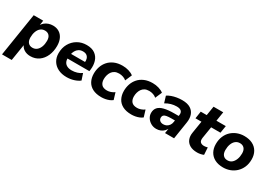

<svg xmlns="http://www.w3.org/2000/svg" viewBox="5 -1522 3629 2589"><g transform="rotate(30 1819.5 -227.5)"><path d="M-9 180 97 -491H245L232 -405H225Q243 -436 268.5 -457.5Q294 -479 326.5 -490Q359 -501 395 -501Q450 -501 491.5 -475.5Q533 -450 555.5 -402Q578 -354 578 -289Q578 -204 548 -136Q518 -68 462.5 -28.5Q407 11 331 11Q276 11 234.5 -14.5Q193 -40 176 -89H185L142 180ZM300 -102Q340 -102 368 -125.5Q396 -149 411 -189.5Q426 -230 426 -281Q426 -333 401.5 -360.5Q377 -388 334 -388Q294 -388 266 -365Q238 -342 223 -301.5Q208 -261 208 -210Q208 -158 232.5 -130Q257 -102 300 -102Z M896 11Q819 11 762 -17.5Q705 -46 674 -97Q643 -148 643 -215Q643 -299 679 -363Q715 -427 777.5 -464Q840 -501 919 -501Q1001 -501 1050 -465.5Q1099 -430 1118 -370.5Q1137 -311 1128 -239L1124 -213H765L776 -291H1027L1011 -277Q1016 -313 1008 -340.5Q1000 -368 978 -384.5Q956 -401 918 -401Q880 -401 853.5 -383.5Q827 -366 812 -338.5Q797 -311 791 -278L786 -243Q779 -199 791.5 -167.5Q804 -136 834.5 -119Q865 -102 911 -102Q953 -102 992.5 -114Q1032 -126 1063 -149L1096 -50Q1060 -22 1007 -5.5Q954 11 896 11Z M1437 11Q1355 11 1300.5 -17.5Q1246 -46 1219 -97.5Q1192 -149 1192 -216Q1192 -271 1209 -322Q1226 -373 1261.5 -413.5Q1297 -454 1351.5 -477.5Q1406 -501 1479 -501Q1528 -501 1573.5 -487.5Q1619 -474 1649 -450L1604 -346Q1584 -365 1553 -375.5Q1522 -386 1490 -386Q1450 -386 1422.5 -371.5Q1395 -357 1378.5 -332.5Q1362 -308 1354 -278.5Q1346 -249 1346 -218Q1346 -167 1372.5 -136Q1399 -105 1460 -105Q1486 -105 1516 -115Q1546 -125 1571 -144L1603 -39Q1584 -23 1556 -11.5Q1528 0 1497 5.5Q1466 11 1437 11Z M1905 11Q1823 11 1768.5 -17.5Q1714 -46 1687 -97.5Q1660 -149 1660 -216Q1660 -271 1677 -322Q1694 -373 1729.5 -413.5Q1765 -454 1819.5 -477.5Q1874 -501 1947 -501Q1996 -501 2041.5 -487.5Q2087 -474 2117 -450L2072 -346Q2052 -365 2021 -375.5Q1990 -386 1958 -386Q1918 -386 1890.5 -371.5Q1863 -357 1846.5 -332.5Q1830 -308 1822 -278.5Q1814 -249 1814 -218Q1814 -167 1840.5 -136Q1867 -105 1928 -105Q1954 -105 1984 -115Q2014 -125 2039 -144L2071 -39Q2052 -23 2024 -11.5Q1996 0 1965 5.5Q1934 11 1905 11Z M2292 11Q2246 11 2208.5 -10.5Q2171 -32 2148.5 -67Q2126 -102 2126 -143Q2126 -195 2155 -228Q2184 -261 2245 -276.5Q2306 -292 2401 -292H2480L2468 -214H2404Q2355 -214 2326 -208.5Q2297 -203 2284 -189.5Q2271 -176 2271 -153Q2271 -123 2291.5 -106.5Q2312 -90 2343 -90Q2372 -90 2394.5 -102Q2417 -114 2432.5 -136Q2448 -158 2452 -188L2471 -305Q2478 -346 2456.5 -368Q2435 -390 2384 -390Q2340 -390 2298 -378Q2256 -366 2214 -341L2183 -443Q2209 -461 2245 -474Q2281 -487 2322.5 -494Q2364 -501 2405 -501Q2489 -501 2537 -470Q2585 -439 2602 -386.5Q2619 -334 2608 -269L2566 0H2425L2441 -100H2450Q2435 -62 2410.5 -37Q2386 -12 2356 -0.5Q2326 11 2292 11Z M2930 11Q2859 11 2814.5 -15Q2770 -41 2752 -86.5Q2734 -132 2744 -191L2774 -378H2681L2698 -491H2791L2814 -635H2965L2942 -491H3088L3070 -378H2925L2896 -199Q2889 -152 2908.5 -132Q2928 -112 2967 -112Q2981 -112 2994.5 -114.5Q3008 -117 3021 -121L3028 -9Q3009 0 2982 5.5Q2955 11 2930 11Z M3333 11Q3257 11 3203 -17Q3149 -45 3120.5 -96Q3092 -147 3092 -215Q3092 -283 3114.5 -336.5Q3137 -390 3176.5 -426.5Q3216 -463 3266.5 -482Q3317 -501 3373 -501Q3449 -501 3503 -473.5Q3557 -446 3586 -395Q3615 -344 3615 -276Q3615 -207 3592 -154Q3569 -101 3529.5 -64Q3490 -27 3439.5 -8Q3389 11 3333 11ZM3337 -102Q3377 -102 3404.5 -125.5Q3432 -149 3447.5 -189.5Q3463 -230 3463 -281Q3463 -333 3438 -360.5Q3413 -388 3370 -388Q3331 -388 3302.5 -365Q3274 -342 3259 -301.5Q3244 -261 3244 -210Q3244 -158 3268.5 -130Q3293 -102 3337 -102Z"/></g></svg>

Font: Nunito Sans 12pt ExtraBold
Style: Italic
Weight: 800
Italic angle: -9°
Designer: Vernon Adams
Foundry: Vernon Adams
Version: Version 3.101;gftools[0.9.27]